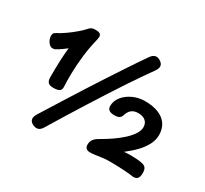

<svg xmlns="http://www.w3.org/2000/svg" viewBox="-172 -1092 1490 1395"><g transform="rotate(30 573.0 -395.0)"><path d="M723.1 -806.3Q741.1 -833.1 762.7 -837.4Q784.3 -841.7 807.4 -824.3Q827.9 -809.9 828.8 -790.3Q829.8 -770.7 811.6 -745.7Q781.4 -703.3 746.1 -652.3Q710.8 -601.3 672.1 -542.5Q633.4 -483.7 591.3 -418.2Q549.2 -352.8 504.8 -282.3Q460.4 -211.9 414.2 -137.3Q367.9 -62.8 320.9 15.3Q305.4 41.3 284.2 46.6Q263 51.8 237.3 37Q194.9 11.8 228.1 -40.9Q284.7 -131.9 337.4 -215.6Q390.1 -299.3 438.1 -374.7Q486.1 -450 528.7 -515.4Q571.3 -580.9 607.7 -635.5Q644 -690.1 672.9 -733.5Q701.8 -776.9 723.1 -806.3ZM104 -515.8Q101 -514.8 96.5 -513.8Q92 -512.8 84 -512.8Q70.3 -512.8 57.8 -524.2Q45.2 -535.7 37.6 -552.9Q30 -570.2 30 -586Q30 -597 33.5 -605.5Q37 -614 53 -622Q84 -638 120.2 -663.5Q156.3 -689 188.3 -716.6Q220.3 -744.1 237 -763.9Q247.4 -776.1 259 -781.1Q270.6 -786 291.4 -786Q315 -786 326.6 -778.5Q338.1 -771 338.1 -754Q338.1 -743.7 331.1 -714Q314.1 -645.1 305.6 -569.6Q297.1 -494 295.7 -426.4Q294.3 -358.9 297.3 -313Q299.3 -288.1 284 -277.6Q268.7 -267 233 -267Q200.8 -267 188.3 -280.9Q175.9 -294.9 175.9 -323Q175.9 -399.1 178.4 -461.1Q180.9 -523 187.4 -581Q193.9 -639 205.9 -701L265 -639.6Q246 -620.6 217.6 -596.6Q189.1 -572.7 159.1 -550.7Q129 -528.8 104 -515.8ZM657.3 -359Q657.3 -402.9 685.9 -438.5Q714.4 -474.1 760.9 -495.6Q807.4 -517 860.1 -517Q929.1 -517 975.7 -497.5Q1022.3 -478 1046.7 -441.5Q1071 -405 1071 -354Q1071 -311.3 1049.9 -271.1Q1028.8 -230.9 992.8 -193.5Q956.9 -156.1 910.7 -121.3Q939 -124 965.1 -123.9Q991.1 -123.9 1014.8 -122.4Q1038.6 -120.9 1059.3 -116.7Q1082.9 -112.9 1094.7 -99.6Q1106.6 -86.3 1106.6 -55.6Q1106.6 -18.2 1090.7 -5.9Q1074.8 6.3 1049.1 2Q1035.1 -1 1009.6 -3Q984.1 -5 954.7 -6.5Q925.3 -8 898.8 -8.5Q872.3 -9 855.3 -9Q824.3 -9 795.3 -5Q766.3 -1 741.9 2.5Q717.6 6 697.6 6Q679.1 6 667.1 -3.4Q655.1 -12.9 655.1 -35Q655.1 -61.3 668.6 -79.4Q682.1 -97.4 713.1 -114.3Q753.2 -137.1 793.9 -164.9Q834.7 -192.7 868.7 -223.6Q902.8 -254.4 923.6 -285.8Q944.3 -317.2 944.3 -346Q944.3 -378.8 922.8 -397.9Q901.2 -417 860.3 -417Q827.2 -417 806.7 -400.7Q786.1 -384.4 775.3 -350Q771.2 -334.9 758.7 -325.5Q746.2 -316.1 717.3 -316.1Q685.3 -316.1 671.3 -327.6Q657.3 -339 657.3 -359Z"/></g></svg>

Font: Playpen Sans Thai
Style: Regular
Weight: 400
Designer: Sirin Gunkloy, Laura Meseguer, Veronika Burian, José Scaglione
Foundry: TypeTogether
Version: Version 2.000